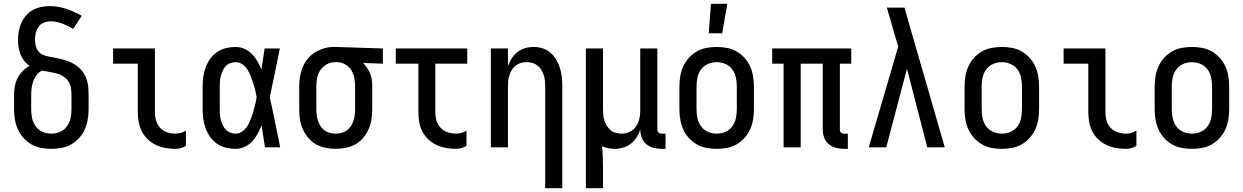

<svg xmlns="http://www.w3.org/2000/svg" viewBox="-20 -775 6540 1010"><path d="M250 8Q223 8 196 3Q169 -2 145.5 -15.5Q122 -29 103.5 -49.5Q85 -70 74 -94.5Q63 -119 58.5 -146Q54 -173 54 -200V-275Q54 -298 58 -321Q62 -344 72.5 -364.5Q83 -385 99.5 -401.5Q116 -418 136 -429Q119 -440 107 -455.5Q95 -471 88 -489Q81 -507 78 -526.5Q75 -546 75 -565Q75 -588 79 -611Q83 -634 92.5 -655Q102 -676 117 -693.5Q132 -711 152 -722Q172 -733 194.5 -738Q217 -743 240 -743Q285 -743 328 -728.5Q371 -714 410 -692L365 -623Q351 -631 337 -638Q323 -645 308.5 -650.5Q294 -656 278.5 -659.5Q263 -663 248 -663Q230 -663 212.5 -656.5Q195 -650 184 -635.5Q173 -621 168.5 -603Q164 -585 164 -567Q164 -551 168 -534.5Q172 -518 182 -505Q192 -492 207.5 -486Q223 -480 239 -477Q255 -474 271 -471Q287 -468 303 -464Q319 -460 334.5 -454.5Q350 -449 364.5 -441Q379 -433 391.5 -422.5Q404 -412 414 -399Q424 -386 430.5 -371Q437 -356 440.5 -340Q444 -324 445 -307.5Q446 -291 446 -275V-200Q446 -173 441.5 -146Q437 -119 426 -94.5Q415 -70 396.5 -49.5Q378 -29 354.5 -15.5Q331 -2 304 3Q277 8 250 8ZM250 -72Q274 -72 296 -81.5Q318 -91 332 -110Q346 -129 351 -152.5Q356 -176 356 -200V-275Q356 -294 353 -313.5Q350 -333 339 -348.5Q328 -364 311.5 -374Q295 -384 276 -389Q257 -394 238 -397Q219 -400 201 -404Q184 -395 172.5 -380Q161 -365 155 -348Q149 -331 146.5 -312.5Q144 -294 144 -275V-200Q144 -176 149 -152.5Q154 -129 168 -110Q182 -91 204 -81.5Q226 -72 250 -72Z M903 8Q877 8 851 3.5Q825 -1 801.5 -12Q778 -23 758.5 -41Q739 -59 727 -82Q715 -105 710 -131Q705 -157 705 -184V-440H575V-520H795V-184Q795 -161 801.5 -139.5Q808 -118 823 -102Q838 -86 859.5 -79Q881 -72 903 -72Q918 -72 932 -76Q946 -80 958 -88V-8Q946 0 932 4Q918 8 903 8Z M1220 8Q1194 8 1169 2Q1144 -4 1122.5 -18.5Q1101 -33 1086 -54Q1071 -75 1062 -99Q1053 -123 1049.5 -148.5Q1046 -174 1046 -200V-320Q1046 -346 1049.5 -371.5Q1053 -397 1062 -421Q1071 -445 1086 -466Q1101 -487 1122.5 -501.5Q1144 -516 1169 -522Q1194 -528 1220 -528Q1244 -528 1266 -518Q1288 -508 1305 -491Q1322 -474 1334 -453Q1346 -432 1355 -410Q1359 -437 1363.5 -464.5Q1368 -492 1372 -520H1452Q1439 -456 1426 -391.5Q1413 -327 1399 -263Q1414 -198 1427 -132Q1440 -66 1454 0H1374Q1370 -29 1365 -57.5Q1360 -86 1356 -115Q1347 -93 1335 -71Q1323 -49 1306.5 -31Q1290 -13 1267 -2.5Q1244 8 1220 8ZM1220 -72Q1235 -72 1248 -79.5Q1261 -87 1271 -98Q1281 -109 1287.5 -122.5Q1294 -136 1299.5 -149.5Q1305 -163 1309.5 -177.5Q1314 -192 1317.5 -206Q1321 -220 1324.5 -234.5Q1328 -249 1330 -264Q1327 -282 1322.5 -301Q1318 -320 1312 -338Q1306 -356 1299 -374Q1292 -392 1282 -408.5Q1272 -425 1255.5 -436.5Q1239 -448 1220 -448Q1206 -448 1192 -443Q1178 -438 1168 -427.5Q1158 -417 1152 -404Q1146 -391 1142 -377Q1138 -363 1137 -348.5Q1136 -334 1136 -320V-200Q1136 -186 1137 -171.5Q1138 -157 1142 -143Q1146 -129 1152 -116Q1158 -103 1168 -92.5Q1178 -82 1192 -77Q1206 -72 1220 -72Z M1746 8Q1719 8 1692.5 2.5Q1666 -3 1642.5 -16Q1619 -29 1601.5 -50Q1584 -71 1573 -95.5Q1562 -120 1558 -146.5Q1554 -173 1554 -200V-320Q1554 -346 1558 -371.5Q1562 -397 1572 -421Q1582 -445 1598.5 -465.5Q1615 -486 1637 -499.5Q1659 -513 1684 -520.5Q1709 -528 1735 -528H1750L1994 -520V-440L1890 -444Q1902 -432 1911.5 -417.5Q1921 -403 1927.5 -387Q1934 -371 1936 -354Q1938 -337 1938 -320V-200Q1938 -173 1934 -146.5Q1930 -120 1919 -95.5Q1908 -71 1890.5 -50Q1873 -29 1849.5 -16Q1826 -3 1799.5 2.5Q1773 8 1746 8ZM1746 -72Q1761 -72 1776.5 -76Q1792 -80 1804.5 -89Q1817 -98 1825.5 -111Q1834 -124 1839 -139Q1844 -154 1846 -169.5Q1848 -185 1848 -200V-320Q1848 -342 1844 -363.5Q1840 -385 1829 -404Q1818 -423 1799 -434.5Q1780 -446 1758 -448H1743Q1720 -448 1699.5 -437Q1679 -426 1666 -407Q1653 -388 1648.5 -365.5Q1644 -343 1644 -320V-200Q1644 -185 1646 -169.5Q1648 -154 1653 -139Q1658 -124 1666.5 -111Q1675 -98 1687.5 -89Q1700 -80 1715.5 -76Q1731 -72 1746 -72Z M2379 8Q2353 8 2327 3.5Q2301 -1 2277 -12Q2253 -23 2234 -41Q2215 -59 2202.5 -82Q2190 -105 2185.5 -131Q2181 -157 2181 -184V-440H2062V-520H2438V-440H2270V-184Q2270 -161 2276.5 -139.5Q2283 -118 2298.5 -102Q2314 -86 2335.5 -79Q2357 -72 2379 -72Q2393 -72 2407.5 -76Q2422 -80 2434 -88V-8Q2422 0 2407.5 4Q2393 8 2379 8Z M2848 215V-320Q2848 -335 2846.5 -350.5Q2845 -366 2840 -380.5Q2835 -395 2827 -408Q2819 -421 2807 -430.5Q2795 -440 2780 -444Q2765 -448 2750 -448Q2735 -448 2720 -444Q2705 -440 2693 -430.5Q2681 -421 2673 -408Q2665 -395 2660 -380.5Q2655 -366 2653.5 -350.5Q2652 -335 2652 -320V0H2562V-520H2652V-427Q2659 -448 2671.5 -467.5Q2684 -487 2702 -501Q2720 -515 2742 -521.5Q2764 -528 2787 -528Q2811 -528 2834.5 -520.5Q2858 -513 2876.5 -497Q2895 -481 2907 -460Q2919 -439 2926 -415.5Q2933 -392 2935.5 -368Q2938 -344 2938 -320V215Z M3062 215V-520H3152V-200Q3152 -185 3153.5 -169.5Q3155 -154 3160 -139.5Q3165 -125 3173 -112Q3181 -99 3193 -89.5Q3205 -80 3220 -76Q3235 -72 3250 -72Q3272 -72 3292.5 -81.5Q3313 -91 3325.5 -109.5Q3338 -128 3343 -149.5Q3348 -171 3348 -193V-520H3438V-94Q3438 -89 3439.5 -85Q3441 -81 3444 -78Q3447 -75 3451 -73.5Q3455 -72 3460 -72H3481V8H3460Q3438 8 3417 2.5Q3396 -3 3379.5 -17Q3363 -31 3355.5 -51.5Q3348 -72 3348 -93Q3341 -72 3328.5 -52.5Q3316 -33 3298 -19Q3280 -5 3258 1.5Q3236 8 3213 8Q3196 8 3179 4.5Q3162 1 3147 -6Q3150 22 3151 50.5Q3152 79 3152 108V215Z M3750 8Q3723 8 3696 3Q3669 -2 3645.5 -15.5Q3622 -29 3603.5 -49.5Q3585 -70 3574 -94.5Q3563 -119 3558.5 -146Q3554 -173 3554 -200V-320Q3554 -347 3558.5 -374Q3563 -401 3574 -425.5Q3585 -450 3603.5 -470.5Q3622 -491 3645.5 -504.5Q3669 -518 3696 -523Q3723 -528 3750 -528Q3777 -528 3804 -523Q3831 -518 3854.5 -504.5Q3878 -491 3896.5 -470.5Q3915 -450 3926 -425.5Q3937 -401 3941.5 -374Q3946 -347 3946 -320V-200Q3946 -173 3941.5 -146Q3937 -119 3926 -94.5Q3915 -70 3896.5 -49.5Q3878 -29 3854.5 -15.5Q3831 -2 3804 3Q3777 8 3750 8ZM3750 -72Q3774 -72 3796 -81.5Q3818 -91 3832 -110Q3846 -129 3851 -152.5Q3856 -176 3856 -200V-320Q3856 -344 3851 -367.5Q3846 -391 3832 -410Q3818 -429 3796 -438.5Q3774 -448 3750 -448Q3726 -448 3704 -438.5Q3682 -429 3668 -410Q3654 -391 3649 -367.5Q3644 -344 3644 -320V-200Q3644 -176 3649 -152.5Q3654 -129 3668 -110Q3682 -91 3704 -81.5Q3726 -72 3750 -72ZM3708 -600 3720 -755H3806L3779 -600Z M4440 8H4420Q4398 8 4377 2.5Q4356 -3 4339.5 -17Q4323 -31 4315.5 -51.5Q4308 -72 4308 -94V-440H4192V0H4102V-440H4042V-520H4458V-440H4398V-94Q4398 -89 4399 -85Q4400 -81 4403.5 -78Q4407 -75 4411 -73.5Q4415 -72 4420 -72H4440Z M4550 0 4705 -530 4683 -604Q4674 -637 4664.5 -669.5Q4655 -702 4645 -735H4738L4769 -626L4950 0H4858L4751 -413L4642 0Z M5250 8Q5223 8 5196 3Q5169 -2 5145.5 -15.5Q5122 -29 5103.5 -49.5Q5085 -70 5074 -94.5Q5063 -119 5058.5 -146Q5054 -173 5054 -200V-320Q5054 -347 5058.5 -374Q5063 -401 5074 -425.5Q5085 -450 5103.5 -470.5Q5122 -491 5145.5 -504.5Q5169 -518 5196 -523Q5223 -528 5250 -528Q5277 -528 5304 -523Q5331 -518 5354.5 -504.5Q5378 -491 5396.5 -470.5Q5415 -450 5426 -425.5Q5437 -401 5441.5 -374Q5446 -347 5446 -320V-200Q5446 -173 5441.5 -146Q5437 -119 5426 -94.5Q5415 -70 5396.5 -49.5Q5378 -29 5354.5 -15.5Q5331 -2 5304 3Q5277 8 5250 8ZM5250 -72Q5274 -72 5296 -81.5Q5318 -91 5332 -110Q5346 -129 5351 -152.5Q5356 -176 5356 -200V-320Q5356 -344 5351 -367.5Q5346 -391 5332 -410Q5318 -429 5296 -438.5Q5274 -448 5250 -448Q5226 -448 5204 -438.5Q5182 -429 5168 -410Q5154 -391 5149 -367.5Q5144 -344 5144 -320V-200Q5144 -176 5149 -152.5Q5154 -129 5168 -110Q5182 -91 5204 -81.5Q5226 -72 5250 -72Z M5903 8Q5877 8 5851 3.5Q5825 -1 5801.5 -12Q5778 -23 5758.5 -41Q5739 -59 5727 -82Q5715 -105 5710 -131Q5705 -157 5705 -184V-440H5575V-520H5795V-184Q5795 -161 5801.5 -139.5Q5808 -118 5823 -102Q5838 -86 5859.5 -79Q5881 -72 5903 -72Q5918 -72 5932 -76Q5946 -80 5958 -88V-8Q5946 0 5932 4Q5918 8 5903 8Z M6250 8Q6223 8 6196 3Q6169 -2 6145.5 -15.5Q6122 -29 6103.5 -49.5Q6085 -70 6074 -94.5Q6063 -119 6058.5 -146Q6054 -173 6054 -200V-320Q6054 -347 6058.5 -374Q6063 -401 6074 -425.5Q6085 -450 6103.5 -470.5Q6122 -491 6145.5 -504.5Q6169 -518 6196 -523Q6223 -528 6250 -528Q6277 -528 6304 -523Q6331 -518 6354.5 -504.5Q6378 -491 6396.5 -470.5Q6415 -450 6426 -425.5Q6437 -401 6441.5 -374Q6446 -347 6446 -320V-200Q6446 -173 6441.5 -146Q6437 -119 6426 -94.5Q6415 -70 6396.5 -49.5Q6378 -29 6354.5 -15.5Q6331 -2 6304 3Q6277 8 6250 8ZM6250 -72Q6274 -72 6296 -81.5Q6318 -91 6332 -110Q6346 -129 6351 -152.5Q6356 -176 6356 -200V-320Q6356 -344 6351 -367.5Q6346 -391 6332 -410Q6318 -429 6296 -438.5Q6274 -448 6250 -448Q6226 -448 6204 -438.5Q6182 -429 6168 -410Q6154 -391 6149 -367.5Q6144 -344 6144 -320V-200Q6144 -176 6149 -152.5Q6154 -129 6168 -110Q6182 -91 6204 -81.5Q6226 -72 6250 -72Z"/></svg>

Font: Iosevka Custom Medium
Style: Regular
Weight: 500
Monospace: yes
Designer: Belleve Invis
Foundry: Belleve Invis
Version: Version 32.5.0; ttfautohint (v1.8.4)